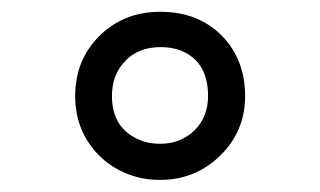

<svg xmlns="http://www.w3.org/2000/svg" viewBox="-20 -849 540 324"><path d="M250 -545.4Q219.2 -545.4 192.9 -556.4Q166.5 -567.4 147.5 -586.4Q106.9 -627 106.9 -687Q106.9 -747.6 147.5 -788.1Q188.5 -829.1 250.5 -829.1Q314.5 -829.1 354.5 -788.6Q393.6 -748.5 393.6 -687Q393.6 -627.4 351.6 -586.4Q309.6 -545.4 250 -545.4ZM216.8 -612.3Q231.4 -606.4 250 -606.4Q268.6 -606.4 283.2 -612.5Q297.9 -618.7 308.6 -629.4Q331.1 -651.9 331.1 -687Q331.1 -745.1 285.2 -763.7Q270 -769.5 251 -769.5Q231.9 -769.5 216.8 -763.4Q201.7 -757.3 191.4 -746.1Q168.9 -723.1 168.9 -687Q168.9 -631.8 216.8 -612.3Z"/></svg>

Font: Armata
Style: Regular
Weight: 400
Designer: Viktoriya Grabowska
Foundry: Viktoriya Grabowska
Version: Version 1.002